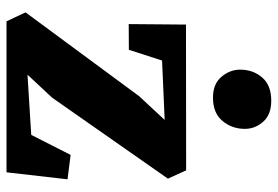

<svg xmlns="http://www.w3.org/2000/svg" viewBox="-152 -702 854 590"><g transform="rotate(90 275.0 -407.0)"><path d="M348.5 -486 166 -478 133 -376 54 -375.5 55.5 -551.5 503.5 -552 529 -496 280 -140 209.5 -64.5 394.5 -76 456 -197 531 -187.5 509.5 0H45.5L18 -58.5L275.5 -407.5ZM279.5 -634.5Q238 -634.5 216 -660.5Q194 -686.5 194 -718Q194 -757.5 218 -785.5Q242 -813.5 289 -813.5H290Q332 -813.5 354 -788.8Q376 -764 376 -732.5Q376 -693 351.8 -663.8Q327.5 -634.5 280.5 -634.5Z"/></g></svg>

Font: Merriweather 28pt Black
Style: Regular
Weight: 900
Version: Version 2.100